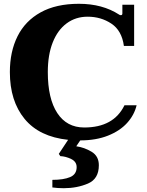

<svg xmlns="http://www.w3.org/2000/svg" viewBox="-20 -730 773 1012"><path d="M403 10 382 41Q425 47 463 70Q501 93 501 141Q501 213 443.5 237.5Q386 262 316 262Q284 262 256 258V218Q315 218 349.5 203.5Q384 189 384 151Q384 122 355 108Q326 94 298 93L290 81L339 7Q187 -9 109.5 -103.5Q32 -198 32 -350Q32 -458 72.5 -539Q113 -620 194.5 -665Q276 -710 396 -710Q520 -710 608 -653Q611 -650 617 -650Q625 -650 625 -659V-705H687V-488H633Q622 -569 567 -605.5Q512 -642 442 -642Q379 -642 331.5 -607Q284 -572 258 -506.5Q232 -441 232 -350Q232 -210 282 -134Q332 -58 424 -58Q579 -58 636 -175H700Q688 -124 650 -82Q612 -40 549 -15Q486 10 403 10Z"/></svg>

Font: Taviraj ExtraBold
Style: Regular
Weight: 800
Designer: Katatrad Team
Foundry: CadsonDemak
Version: Version 1.001